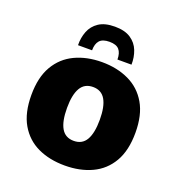

<svg xmlns="http://www.w3.org/2000/svg" viewBox="-138 -876 937 1002"><g transform="rotate(20 331.0 -374.5)"><path d="M42 -276Q42 -374 79 -437.5Q116 -501 181.5 -532Q247 -563 331 -563Q415 -563 480.5 -532Q546 -501 583 -437.5Q620 -374 620 -276Q620 -177 583 -113.5Q546 -50 480.5 -19.5Q415 11 331 11Q246 11 181 -19.5Q116 -50 79 -113.5Q42 -177 42 -276ZM240 -276Q240 -202 262 -164Q284 -126 331 -126Q378 -126 400 -164Q422 -202 422 -276Q422 -349 400 -387Q378 -425 331 -425Q284 -425 262 -387Q240 -349 240 -276ZM331 -760Q386 -760 419 -738Q452 -716 466 -680Q480 -644 479 -603H401Q401 -639 385 -657.5Q369 -676 331 -676Q293 -676 276.5 -657.5Q260 -639 260 -603H182Q181 -644 195 -680Q209 -716 242 -738Q275 -760 331 -760Z"/></g></svg>

Font: Kufam ExtraBold
Style: Regular
Weight: 800
Designer: Wael Morcos, Artur Schmal
Foundry: Original Type
Version: Version 1.300; ttfautohint (v1.8.3)